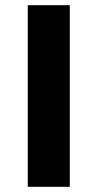

<svg xmlns="http://www.w3.org/2000/svg" viewBox="-20 -720 377 740"><path d="M87 -700H249V0H87Z"/></svg>

Font: CMG Sans
Style: Bold
Weight: 700
Designer: Julieta Ulanovsky
Foundry: Julieta Ulanovsky
Version: Version 7.200